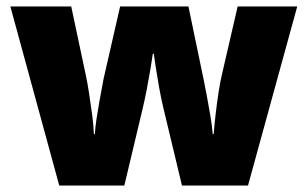

<svg xmlns="http://www.w3.org/2000/svg" viewBox="-20 -666 950 593"><path d="M484 -335Q478 -360 472 -393Q466 -426 461.5 -455.5Q457 -485 455 -500H452Q450 -485 445 -455Q440 -425 433.5 -391Q427 -357 420 -328L364 -93H163L12 -646H200L245 -434Q250 -411 255 -378.5Q260 -346 264.5 -312.5Q269 -279 270 -252H273Q274 -272 278 -298Q282 -324 286.5 -350Q291 -376 295 -396Q299 -416 300 -423L351 -646H562L609 -420Q613 -401 618.5 -371.5Q624 -342 629.5 -310Q635 -278 637 -252H640Q642 -279 646 -313.5Q650 -348 655 -380.5Q660 -413 665 -434L714 -646H898L746 -93H542Z"/></svg>

Font: Noto Sans Kannada UI Black
Style: Regular
Weight: 900
Designer: Jelle Bosma - Monotype Design Team
Foundry: Monotype Imaging Inc.
Version: Version 2.005; ttfautohint (v1.8.4.7-5d5b)